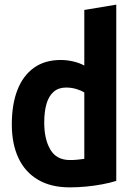

<svg xmlns="http://www.w3.org/2000/svg" viewBox="-20 -797 600 829"><path d="M281 12Q200 12 144 -21Q88 -54 59.5 -115Q31 -176 31 -260Q31 -346 55 -408Q79 -470 126 -504Q173 -538 242 -538Q270 -538 297 -531.5Q324 -525 344 -514V-754L482 -777V-16Q457 -8 423 -1.5Q389 5 352.5 8.5Q316 12 281 12ZM282 -106Q299 -106 314 -107.5Q329 -109 344 -111V-398Q329 -407 308.5 -413Q288 -419 265 -419Q233 -419 212 -401Q191 -383 181 -349.5Q171 -316 171 -267Q171 -196 197.5 -151Q224 -106 282 -106Z"/></svg>

Font: Ubuntu Sans Mono
Style: Bold
Weight: 700
Monospace: yes
Designer: Dalton Maag Ltd
Foundry: Dalton Maag Ltd
Version: Version 1.006